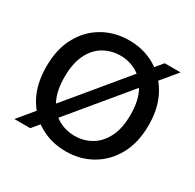

<svg xmlns="http://www.w3.org/2000/svg" viewBox="-124 -660 819 807"><g transform="rotate(30 286.0 -257.0)"><path d="M286 12Q216 12 159.5 -20.5Q103 -53 70.5 -113Q38 -173 38 -257Q38 -341 70.5 -401Q103 -461 159.5 -493.5Q216 -526 286 -526Q356 -526 412 -493.5Q468 -461 501 -401Q534 -341 534 -257Q534 -173 501 -113Q468 -53 412 -20.5Q356 12 286 12ZM286 -63Q329 -63 365.5 -84Q402 -105 424 -148Q446 -191 446 -257Q446 -323 424 -366.5Q402 -410 365.5 -431Q329 -452 286 -452Q242 -452 205.5 -431Q169 -410 147.5 -366.5Q126 -323 126 -257Q126 -191 147.5 -148Q169 -105 205.5 -84Q242 -63 286 -63ZM109 2H32L462 -517H539Z"/></g></svg>

Font: TikTok Sans 24pt
Style: Regular
Weight: 400
Version: Version 4.000